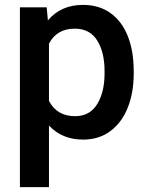

<svg xmlns="http://www.w3.org/2000/svg" viewBox="-20 -558 603 781"><path d="M179.2 -47.4V203.1H61V-528.3H169.9L174.8 -475.1Q228 -538.1 317.4 -538.1Q383.3 -538.1 429.7 -504.6Q476.1 -471.2 500 -410.6Q523.9 -350.1 523.9 -268.6V-258.8Q523.9 -181.2 499.8 -120.4Q475.6 -59.6 429.2 -24.9Q382.8 9.8 318.4 9.8Q231.9 9.8 179.2 -47.4ZM179.2 -380.4V-147.5Q211.9 -85.4 285.2 -85.4Q345.2 -85.4 375.2 -134.3Q405.3 -183.1 405.3 -259.3V-269Q405.3 -345.7 375.2 -393.6Q345.2 -441.4 284.2 -441.4Q210.9 -441.4 179.2 -380.4Z"/></svg>

Font: Mardoto Medium
Style: Regular
Weight: 500
Designer: Christian Robertson, Vahan Hovhannisyan
Foundry: Google
Version: Version 1.000